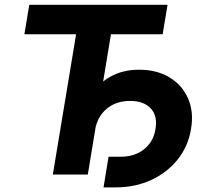

<svg xmlns="http://www.w3.org/2000/svg" viewBox="-20 -748 884 823"><path d="M84.5 -601.1 105.5 -727.5H698.2L677.2 -601.1H455.6L356.4 0H206.5L306.2 -601.1ZM423.8 55.2 445.3 -76.2H497.6Q557.1 -76.2 597.4 -108.2Q637.7 -140.1 646.5 -194.8Q656.2 -250.5 626.5 -283Q596.7 -315.4 537.6 -315.4Q477.5 -315.4 437.3 -281.7Q397 -248 387.2 -189.9H314Q327.1 -270.5 361.8 -328.6Q396.5 -386.7 450.7 -418Q504.9 -449.2 576.7 -449.2Q650.9 -449.2 705.3 -417Q759.8 -384.8 785.6 -327.1Q811.5 -269.5 798.8 -195.3Q786.6 -120.6 741.5 -64.2Q696.3 -7.8 627.7 23.7Q559.1 55.2 476.1 55.2Z"/></svg>

Font: Inter 24pt
Style: Bold Italic
Weight: 700
Italic angle: -9.3988°
Version: Version 4.001;git-66647c0bb